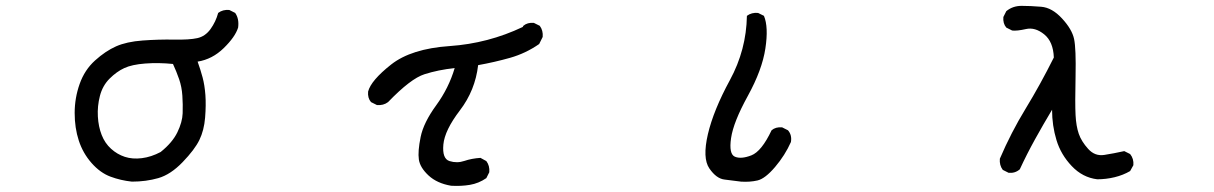

<svg xmlns="http://www.w3.org/2000/svg" viewBox="-20 -583 4040 639"><path d="M418.9 21.5Q381.8 17.6 347.7 4.9Q313.5 -7.8 284.7 -40.5Q255.9 -73.2 242.2 -115.2Q228.5 -157.2 228.5 -207Q228.5 -256.8 245.1 -303.7Q261.7 -350.6 296.4 -381.8Q331.1 -413.1 366.2 -428.7Q401.4 -444.3 454.6 -448.2Q507.8 -452.1 559.1 -451.2Q610.4 -450.2 636.7 -456.1Q663.1 -461.9 680.7 -486.3Q698.2 -510.7 706.1 -540Q721.7 -551.8 743.2 -549.8L762.7 -540Q776.4 -520.5 772.5 -491.2Q762.7 -460 724.6 -422.9Q686.5 -385.7 637.7 -377.9Q647.5 -350.6 654.3 -325.2Q661.1 -299.8 663.6 -266.6Q666 -233.4 662.6 -191.4Q659.2 -149.4 643.6 -117.2Q627.9 -85 587.9 -43.5Q547.9 -2 506.8 9.8Q465.8 21.5 418.9 21.5ZM514.6 -77.1Q553.7 -108.4 570.3 -142.6Q586.9 -176.8 587.9 -206.1Q588.9 -235.4 586.9 -264.6Q585 -293.9 576.2 -319.3Q567.4 -344.7 555.7 -370.1Q507.8 -375 463.4 -371.6Q418.9 -368.2 393.6 -356.4Q368.2 -344.7 344.7 -321.3Q321.3 -297.9 312.5 -263.7Q303.7 -229.5 305.7 -195.3Q307.6 -161.1 318.4 -133.8Q329.1 -106.4 349.6 -87.9Q370.1 -69.3 395.5 -61Q420.9 -52.7 452.1 -56.6Q483.4 -60.5 514.6 -77.1Z M1481.4 35.2Q1434.6 27.3 1406.2 1Q1377.9 -25.4 1374 -52.2Q1370.1 -79.1 1379.9 -127Q1389.6 -174.8 1431.6 -232.4Q1473.6 -290 1493.2 -356.4Q1438.5 -350.6 1392.6 -335.9Q1346.7 -321.3 1271.5 -243.2Q1255.9 -231.4 1234.4 -233.4L1214.8 -243.2Q1203.1 -256.8 1205.1 -278.3Q1214.8 -315.4 1281.7 -368.2Q1348.6 -420.9 1476.6 -429.7Q1604.5 -438.5 1719.7 -493.2L1721.7 -497.1Q1735.4 -508.8 1756.8 -506.8L1776.4 -497.1Q1788.1 -481.4 1786.1 -460L1774.4 -436.5Q1729.5 -405.3 1677.7 -390.6Q1626 -376 1571.3 -366.2Q1561.5 -282.2 1510.7 -215.8Q1460 -149.4 1455.6 -102.1Q1451.2 -54.7 1476.1 -46.9Q1501 -39.1 1525.4 -47.4Q1549.8 -55.7 1579.1 -57.6L1598.6 -46.9Q1610.4 -31.2 1608.4 -9.8L1598.6 9.8Q1573.2 27.3 1543.9 32.2Q1514.6 37.1 1481.4 35.2Z M2446.3 21.5Q2418.9 17.6 2391.6 14.6Q2364.3 11.7 2340.8 -22.5Q2317.4 -56.6 2335.9 -136.2Q2354.5 -215.8 2409.2 -316.4Q2463.9 -417 2465.8 -530.3Q2481.4 -542 2502.9 -540L2522.5 -530.3Q2538.1 -493.2 2527.3 -421.9Q2516.6 -350.6 2468.8 -263.7Q2420.9 -176.8 2413.1 -123.5Q2405.3 -70.3 2425.8 -61.5Q2446.3 -52.7 2480.5 -65.9Q2514.6 -79.1 2547.9 -149.4Q2561.5 -161.1 2583 -159.2L2602.5 -149.4Q2616.2 -133.8 2612.3 -110.4Q2592.8 -66.4 2559.6 -27.3Q2526.4 11.7 2501 17.6Q2475.6 23.4 2446.3 21.5Z M3631.8 13.7Q3583 7.8 3546.9 -30.3Q3510.7 -68.4 3496.1 -116.7Q3481.4 -165 3481.4 -217.8Q3452.1 -168.9 3424.8 -119.6Q3397.5 -70.3 3374 -19.5Q3358.4 -5.9 3336.9 -7.8L3317.4 -17.6Q3305.7 -33.2 3307.6 -54.7Q3344.7 -141.6 3393.6 -221.7Q3442.4 -301.8 3487.3 -391.6Q3485.4 -444.3 3455.1 -468.8Q3424.8 -493.2 3394.5 -486.3Q3364.3 -479.5 3348.6 -481.4L3329.1 -491.2Q3317.4 -504.9 3319.3 -526.4L3329.1 -545.9Q3350.6 -563.5 3379.9 -563.5Q3409.2 -563.5 3445.3 -560.5Q3481.4 -557.6 3514.6 -521.5Q3547.9 -485.4 3554.7 -453.1Q3561.5 -420.9 3559.6 -329.1Q3557.6 -237.3 3559.6 -200.2Q3561.5 -163.1 3570.3 -137.7Q3579.1 -112.3 3601.6 -87.4Q3624 -62.5 3655.3 -67.4Q3686.5 -72.3 3721.7 -80.1L3741.2 -70.3Q3753.9 -54.7 3752 -33.2L3741.2 -13.7Q3717.8 0 3689.5 6.8Q3661.1 13.7 3631.8 13.7Z"/></svg>

Font: NaikaiFont
Style: Regular-Lite
Weight: 400
Version: Version 1.67